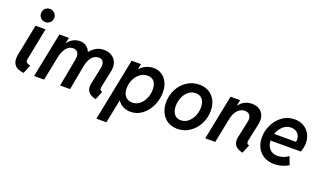

<svg xmlns="http://www.w3.org/2000/svg" viewBox="-87 -1320 3536 2096"><g transform="rotate(20 1680.5 -271.5)"><path d="M44.9 -113.8Q44.9 -135.3 50.3 -162.1L121.6 -521H237.8L163.6 -147.9Q162.1 -141.6 162.1 -136.2Q162.1 -115.2 177.2 -106Q192.4 -96.7 216.3 -92.3L175.3 7.8Q107.4 0.5 76.2 -30.3Q44.9 -61 44.9 -113.8ZM130.9 -671.4Q130.9 -692.4 141.1 -710Q151.4 -727.5 168.9 -737.8Q186.5 -748 208 -748Q229 -748 246.8 -737.8Q264.6 -727.5 274.9 -710Q285.2 -692.4 285.2 -671.4Q285.2 -650.4 274.9 -632.6Q264.6 -614.7 246.8 -604.5Q229 -594.2 208 -594.2Q186.5 -594.2 168.9 -604.5Q151.4 -614.7 141.1 -632.6Q130.9 -650.4 130.9 -671.4Z M904.8 -99.1Q904.8 -119.1 909.2 -138.7L948.7 -329.1Q952.6 -346.2 952.6 -363.3Q952.6 -396 936 -413.3Q919.4 -430.7 889.2 -430.7Q839.8 -430.7 808.1 -388.4Q776.4 -346.2 765.1 -284.2L712.4 0H596.7L657.2 -323.7Q660.2 -340.8 660.2 -355.5Q660.2 -392.1 641.8 -411.4Q623.5 -430.7 592.3 -430.7Q545.4 -430.7 512.9 -388.7Q480.5 -346.7 467.3 -282.2L410.6 0H294.4L398.9 -521H509.3L495.6 -455.6H498Q524.9 -492.2 560.3 -510.7Q595.7 -529.3 637.2 -529.3Q679.2 -529.3 710.7 -507.1Q742.2 -484.9 756.3 -447.3H757.8Q786.6 -484.9 826.2 -507.1Q865.7 -529.3 914.6 -529.3Q960.4 -529.3 995.8 -511.2Q1031.2 -493.2 1051.3 -459.5Q1071.3 -425.8 1071.3 -380.9Q1071.3 -357.4 1066.4 -334.5L1028.3 -154.3Q1024.4 -135.7 1024.4 -124.5Q1024.4 -109.4 1031 -101.8Q1037.6 -94.2 1052.7 -90.8L1012.2 7.8Q953.1 -5.4 929 -33Q904.8 -60.5 904.8 -99.1Z M1238.3 -521H1347.2L1335 -461.9H1337.4Q1370.6 -493.7 1409.7 -511.2Q1448.7 -528.8 1492.2 -528.8Q1543.9 -528.8 1585.9 -503.2Q1627.9 -477.5 1652.3 -428.2Q1676.8 -378.9 1676.8 -311Q1676.8 -231 1643.1 -157.2Q1609.4 -83.5 1549.6 -37.8Q1489.7 7.8 1414.6 7.8Q1365.7 7.8 1327.1 -12.5Q1288.6 -32.7 1264.6 -70.3L1209 205.1H1092.8ZM1562.5 -303.7Q1562.5 -362.3 1536.1 -395Q1509.8 -427.7 1459.5 -427.7Q1410.6 -427.7 1371.6 -397.7Q1332.5 -367.7 1311 -319.8Q1289.6 -272 1289.6 -220.2Q1289.6 -160.6 1318.8 -127Q1348.1 -93.3 1398.4 -93.3Q1447.3 -93.3 1484.6 -123.8Q1522 -154.3 1542.2 -202.9Q1562.5 -251.5 1562.5 -303.7Z M1746.1 -224.6Q1746.1 -304.7 1782 -374.8Q1817.9 -444.8 1881.8 -486.8Q1945.8 -528.8 2024.9 -528.8Q2089.8 -528.8 2137.9 -499.8Q2186 -470.7 2211.7 -419.2Q2237.3 -367.7 2237.3 -300.8Q2237.3 -220.7 2201.2 -149.7Q2165 -78.6 2101.3 -35.4Q2037.6 7.8 1958.5 7.8Q1894 7.8 1845.9 -22Q1797.9 -51.8 1772 -104.7Q1746.1 -157.7 1746.1 -224.6ZM2124 -300.3Q2124 -358.9 2096.4 -393.3Q2068.8 -427.7 2018.6 -427.7Q1971.2 -427.7 1934.8 -397.9Q1898.4 -368.2 1878.9 -320.6Q1859.4 -272.9 1859.4 -222.2Q1859.4 -163.1 1886.2 -128.2Q1913.1 -93.3 1963.4 -93.3Q2010.3 -93.3 2046.9 -123.5Q2083.5 -153.8 2103.8 -201.7Q2124 -249.5 2124 -300.3Z M2611.3 -99.6Q2611.3 -117.7 2615.7 -138.2L2656.2 -326.7Q2659.7 -342.3 2659.7 -357.4Q2659.7 -392.1 2640.1 -411.1Q2620.6 -430.2 2588.4 -430.2Q2557.1 -430.2 2530.3 -412.8Q2503.4 -395.5 2484.6 -364Q2465.8 -332.5 2457.5 -291L2398.9 0H2282.7L2387.2 -521H2498.5L2484.9 -454.1H2486.8Q2543.9 -528.8 2636.2 -528.8Q2679.7 -528.8 2712.4 -511.7Q2745.1 -494.6 2763.2 -463.1Q2781.2 -431.6 2781.2 -389.6Q2781.2 -367.2 2776.4 -344.7L2735.4 -153.8Q2731 -134.8 2731 -122.6Q2731 -107.9 2737.5 -100.6Q2744.1 -93.3 2759.3 -90.3L2719.2 8.3Q2663.1 -2.9 2637.2 -30.3Q2611.3 -57.6 2611.3 -99.6Z M2859.9 -220.7Q2859.9 -300.3 2895.3 -371.3Q2930.7 -442.4 2992.7 -485.6Q3054.7 -528.8 3131.3 -528.8Q3191.4 -528.8 3237.3 -502.2Q3283.2 -475.6 3308.3 -429.7Q3333.5 -383.8 3333.5 -328.6Q3333.5 -302.7 3327.4 -272.5Q3321.3 -242.2 3312.5 -220.7H2960.9Q2962.4 -181.6 2977.8 -151.9Q2993.2 -122.1 3021.5 -105.5Q3049.8 -88.9 3088.4 -88.9Q3122.6 -88.9 3156 -100.8Q3189.5 -112.8 3212.9 -132.3L3249.5 -39.1Q3213.9 -17.1 3171.4 -4.6Q3128.9 7.8 3084.5 7.8Q3016.6 7.8 2965.8 -21Q2915 -49.8 2887.5 -101.6Q2859.9 -153.3 2859.9 -220.7ZM3226.6 -302.2Q3230 -315.9 3230 -329.6Q3230 -358.4 3216.8 -381.3Q3203.6 -404.3 3179.9 -417.5Q3156.2 -430.7 3125.5 -430.7Q3073.2 -430.7 3032.7 -394.5Q2992.2 -358.4 2973.1 -302.2Z"/></g></svg>

Font: Reddit Sans Vanilla SemiBold
Style: Italic
Weight: 600
Italic angle: -11.25°
Designer: Stephen Hutchings
Version: Version 1.013